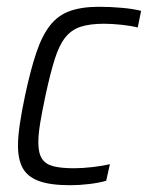

<svg xmlns="http://www.w3.org/2000/svg" viewBox="-20 -538 436 566"><path d="M187 8Q128 8 94.5 -4.5Q61 -17 47 -42.5Q33 -68 33 -109Q33 -135 38.5 -172.5Q44 -210 54 -257Q70 -332 87 -382.5Q104 -433 127.5 -463Q151 -493 186 -505.5Q221 -518 272 -518Q304 -518 338.5 -515Q373 -512 396 -506L386 -457Q366 -462 338 -465Q310 -468 286 -468Q245 -468 217.5 -459Q190 -450 172 -427Q154 -404 141 -362.5Q128 -321 114 -256Q104 -209 98.5 -175.5Q93 -142 93 -118Q93 -87 103.5 -70.5Q114 -54 137 -48Q160 -42 198 -42Q223 -42 253 -45.5Q283 -49 304 -54L293 -5Q272 1 243 4.5Q214 8 187 8Z"/></svg>

Font: Saira SemiCondensed Light
Style: Italic
Weight: 300
Width: 4
Italic angle: -12°
Designer: Hector Gatti with collaboration of the Omnibus-Type team
Foundry: Omnibus-Type
Version: Version 1.101